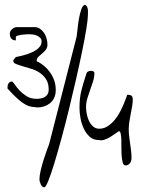

<svg xmlns="http://www.w3.org/2000/svg" viewBox="-20 -715 606 811"><path d="M12.3 -340.4Q11.8 -341.7 11.8 -342.3V-346.1Q11.8 -356.8 16.7 -363.7Q21.6 -370.7 30.3 -370.7Q33.9 -370.7 41.4 -359.3Q48.9 -348 61.5 -334.1Q74.2 -320.3 92 -308.9Q109.7 -297.6 134 -297.6Q143.3 -297.6 152.6 -299.2Q161.8 -300.8 169.1 -305.2Q176.3 -309.6 180.9 -317.1Q185.6 -324.7 185.6 -336.6Q185.6 -363.1 174.7 -380.1Q163.9 -397.1 147.1 -408.1Q130.4 -419.1 110.8 -424.8Q91.2 -430.5 74.7 -435.5Q58.2 -440.5 47.1 -445Q36 -449.4 36 -458.2Q36 -459.4 36.5 -460.1Q37 -460.7 37 -461.3Q38.1 -463.2 41.7 -467.6Q45.3 -472 46.8 -473.9Q52 -475.2 62.3 -477.4Q72.6 -479.6 84.7 -483Q96.9 -486.5 109.2 -491.5Q121.6 -496.6 131.9 -503.2Q142.2 -509.8 148.9 -518.9Q155.6 -528.1 155.6 -540Q155.6 -549.5 149.5 -555.5Q143.3 -561.4 135.3 -564.9Q127.3 -568.4 118.8 -569.3Q110.3 -570.3 105.1 -570.3Q99.9 -570.3 90.1 -569.9Q80.3 -569.6 70.8 -568.1Q61.3 -566.5 54 -564.3Q46.8 -562.1 46.8 -558.3V-544.4Q35 -544.4 28.3 -551.4Q21.6 -558.3 21.6 -572.8Q21.6 -579.1 24.4 -584.1Q27.2 -589.1 31.9 -592.9Q36.5 -596.7 41.7 -598.6Q46.8 -600.5 51.5 -600.5H126.3Q138.1 -600.5 148.2 -593.9Q158.2 -587.3 165.4 -576.9Q172.7 -566.5 176.5 -553.3Q180.4 -540 180.4 -526.8Q180.4 -513.6 173.4 -504.8Q166.5 -496 158 -489Q149.5 -482.1 142.2 -475.2Q135 -468.2 135 -458.2Q135 -457.5 135.5 -456.9L136.1 -455.7Q152 -448.7 166.2 -436.8Q180.4 -424.8 191.5 -409.1Q202.6 -393.3 209.3 -374.4Q215.5 -356.2 215.5 -334.8Q215.5 -315.2 208.5 -301.1Q201.6 -286.9 190.5 -278.4Q179.4 -269.9 165.7 -265.5Q152 -261.1 138.6 -261.1Q125.7 -262.3 114.1 -263.9Q102.5 -265.5 88.6 -272.7Q74.7 -280 56.6 -295.7Q38.6 -311.5 12.3 -340.4ZM146.7 42Q146.7 28 151.4 7.4Q156 -13.2 162.7 -35.3Q169.5 -57.3 176.6 -76.9Q183.7 -96.5 187.9 -107.5L303.7 -560.3Q305.8 -574.4 307.9 -595.5Q310.1 -616.5 313.6 -636.6Q317.2 -656.7 322.8 -673.8Q328.5 -690.8 337.7 -694.8Q344.1 -692.8 347 -687.8Q349.8 -682.8 350.9 -675.8Q351.9 -668.7 351.6 -661.7Q351.2 -654.7 351.2 -648.7Q351.2 -633.6 344.8 -593.9Q338.5 -554.3 327.4 -500.6Q316.4 -446.9 301.9 -383.1Q287.3 -319.4 271.7 -255.1Q256.1 -190.9 239.8 -131.1Q223.4 -71.4 209.6 -25.7Q195.7 20 184.4 48.1Q173 76.2 167.3 76.2Q158.1 76.2 152.4 64.1Q146.7 52.1 146.7 42ZM482.2 -161Q474 -155.8 463.8 -148.4Q453.5 -140.9 442.4 -134.5Q431.2 -128 419.8 -124.5Q408.4 -120.9 397.3 -123.5Q374.4 -123.5 358.9 -137.4Q343.4 -151.3 333.7 -172.3Q324 -193.3 319.9 -216.5Q315.8 -239.8 315.8 -259.1Q315.8 -280.4 317.6 -297.2Q319.3 -314 323.1 -330.2Q327 -346.3 332.2 -363.4Q337.5 -380.6 344.5 -402.5Q345.7 -409 351 -412.2Q356.2 -415.4 362.7 -415.8Q369.1 -416.1 374.4 -413.5Q379.7 -410.9 378.5 -405.1Q378.5 -388.3 372.9 -370.9Q367.4 -353.4 360.9 -335.7Q354.5 -317.9 348.9 -299.5Q343.4 -281.1 343.4 -262.4Q343.4 -248.8 346.6 -232.7Q349.8 -216.5 356.5 -202.9Q363.3 -189.4 373.8 -180.3Q384.4 -171.3 399 -171.3Q418.9 -171.3 435.1 -182Q451.2 -192.6 464.3 -208.4Q477.5 -224.3 487.2 -243Q496.9 -261.7 503.6 -277.9Q510.3 -294 513.9 -304.3Q516.8 -314.7 518 -314.7Q532 -314.7 536.7 -309.5Q540.8 -304.3 540.8 -295.3Q540.8 -282.4 538.2 -266.2Q535.5 -250.1 532 -233.3Q528.5 -216.5 526.2 -200Q523.8 -183.6 523.8 -170Q523.8 -154.5 525.6 -139Q527.3 -123.5 529.7 -108Q532 -92.5 533.8 -77.3Q535.5 -62.1 535.5 -47.3Q535.5 -34.4 528.5 -25.3Q521.5 -16.3 509.8 -16.3Q502.1 -16.3 498.9 -26.9Q495.7 -37.6 494.2 -53.7Q492.8 -69.9 492.8 -88.6Q492.8 -107.4 492.5 -123.5Q492.2 -139.6 489.8 -150.3Q487.5 -161 482.2 -161Z"/></svg>

Font: Indie Flower
Style: Regular
Weight: 400
Designer: Kimberly Geswein
Foundry: Kimberly Geswein
Version: Version 1.001 2010